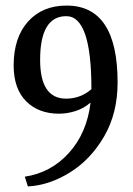

<svg xmlns="http://www.w3.org/2000/svg" viewBox="-20 -655 479 689"><path d="M402 -359Q402 -249 354 -166Q306 -83 231.5 -36.5Q157 10 80 14L69 -21Q163 -35 227.5 -106.5Q292 -178 305 -287Q281 -266 251 -256.5Q221 -247 192 -247Q118 -247 73.5 -292Q29 -337 29 -420Q29 -520 80.5 -577.5Q132 -635 219 -635Q402 -635 402 -359ZM308 -335V-337Q308 -597 218 -597Q124 -597 124 -440Q124 -301 217 -301Q269 -301 308 -335Z"/></svg>

Font: Gupter Medium
Style: Regular
Weight: 500
Designer: Octavio Pardo
Version: Version 1.000